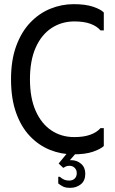

<svg xmlns="http://www.w3.org/2000/svg" viewBox="-20 -731 553 923"><path d="M33 -350Q33 -442 58 -510Q83 -578 125.5 -622.5Q168 -667 222 -689Q276 -711 334 -711Q390 -711 426.5 -699Q463 -687 479 -671V-585H463Q446 -605 415 -616.5Q384 -628 338 -628Q276 -628 227.5 -596Q179 -564 151.5 -502Q124 -440 124 -350Q124 -260 151.5 -198Q179 -136 227 -104Q275 -72 337 -72Q383 -72 414.5 -83.5Q446 -95 463 -115H479V-29Q463 -14 426.5 -1.5Q390 11 332 11Q273 11 219 -11Q165 -33 123 -77.5Q81 -122 57 -190Q33 -258 33 -350ZM322 39Q350 39 370 56.5Q390 74 390 104Q390 138 368.5 155Q347 172 318 172Q294 172 281.5 165Q269 158 260 151V119H268Q275 126 286 131.5Q297 137 313 137Q329 137 339 127.5Q349 118 349 101Q349 86 339 76Q329 66 314 66Q304 66 297 69Q290 72 284 76L262 55L307 0H350L316 39Z"/></svg>

Font: Phudu
Style: Regular
Weight: 400
Version: Version 1.005;gftools[0.9.23]